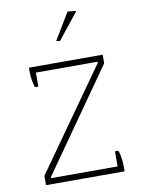

<svg xmlns="http://www.w3.org/2000/svg" viewBox="-94 -923 726 987"><g transform="rotate(-10 269.0 -430.0)"><path d="M245 -721 329 -860 374 -855 264 -717ZM65 -49 436 -573V-579H114V-506H96Q83 -549 83 -587V-610H468V-565L97 -37V-31H444V-110H462Q475 -73 475 -23V0H65Z"/></g></svg>

Font: Athiti ExtraLight
Style: Regular
Weight: 275
Designer: CadsonDemak Team
Foundry: CadsonDemak
Version: Version 1.033